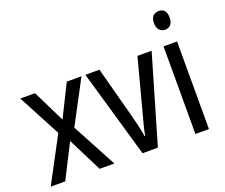

<svg xmlns="http://www.w3.org/2000/svg" viewBox="-120 -922 1296 1106"><g transform="rotate(-20 528.0 -369.0)"><path d="M162 -276 24 -537H114L211 -340L309 -537H399L259 -273L405 0H315L210 -209L104 0H15Z M578 0 423 -537H509L594 -219Q602 -188 610 -153.5Q618 -119 623 -89H627Q629 -108 637 -139.5Q645 -171 654 -204L742 -537H829L672 0Z M945 -738Q992 -738 992 -681Q992 -654 979.5 -639Q967 -624 945 -624Q923 -624 909.5 -639Q896 -654 896 -681Q896 -710 909 -724Q922 -738 945 -738ZM985 -537V0H902V-537Z"/></g></svg>

Font: Noto Sans Tamil Condensed
Style: Regular
Weight: 400
Width: 3
Designer: Jelle Bosma - Monotype Design Team
Foundry: Monotype Imaging Inc.
Version: Version 2.004; ttfautohint (v1.8.4.7-5d5b)